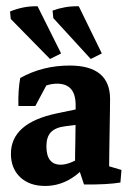

<svg xmlns="http://www.w3.org/2000/svg" viewBox="-20 -599 435 626"><path d="M224.6 -52.7Q224.6 -93.3 225.6 -135.5Q226.6 -177.7 226.6 -214.8V-256.8Q226.6 -326.2 166 -326.2Q127.4 -326.2 89.8 -297.9L40 -253.4Q38.6 -303.7 45.9 -344.7Q118.7 -385.3 207 -385.3Q338.9 -385.3 338.9 -275.9Q338.9 -261.7 338.4 -232.9Q337.9 -204.1 337.4 -170.7Q336.9 -137.2 336.4 -108.2Q335.9 -79.1 335.9 -64.5ZM40 -253.4 44.9 -310.1 140.1 -337.4 95.2 -253.4ZM127 7.3Q76.2 7.3 45.9 -21.2Q15.6 -49.8 15.6 -97.7Q15.6 -198.2 166 -229.5L254.9 -248L263.7 -196.3L193.8 -187.5Q161.1 -183.6 146.2 -168.2Q131.3 -152.8 131.3 -122.1Q131.3 -62 178.2 -62Q211.4 -62 262.2 -98.6L271 -71.3Q209 7.3 127 7.3ZM253.9 2.4 230.5 -67.9 335.9 -92.8V-29.8L318.4 -62L376 -44.9L372.6 -3.9Q328.6 3.4 253.9 2.4ZM275.9 -406.7 153.8 -540 151.4 -564.5Q171.4 -571.8 192.4 -575.4Q213.4 -579.1 236.8 -578.6L312 -424.8ZM143.1 -406.7 15.1 -537.1 12.7 -561.5Q34.2 -570.3 56.2 -574.7Q78.1 -579.1 102.5 -578.6L179.2 -424.8Z"/></svg>

Font: Markazi Text
Style: Regular
Weight: 400
Designer: Borna Izadpanah (Arabic designer), Fiona Ross (Arabic design director) and Florian Runge (Latin designer)
Foundry: Borna Izadpanah and Florian Runge
Version: Version 1.000